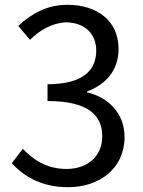

<svg xmlns="http://www.w3.org/2000/svg" viewBox="-20 -767 595 800"><path d="M264 13C394 13 499 -65 499 -196C499 -296 430 -362 343 -382V-386C421 -415 474 -474 474 -563C474 -681 384 -747 261 -747C176 -747 111 -710 56 -659L105 -601C146 -642 198 -672 257 -674C333 -672 381 -627 381 -556C381 -477 329 -416 178 -416V-346C347 -346 406 -287 406 -199C406 -115 344 -63 257 -63C174 -63 118 -102 75 -147L29 -87C77 -35 149 13 264 13Z"/></svg>

Font: Noto Sans CJK TC Regular
Style: Regular
Weight: 400
Designer: Ryoko NISHIZUKA (kana & ideographs); Paul D. Hunt (Latin, Greek & Cyrillic); Wenlong ZHANG (bopomofo); Sandoll Communica
Foundry: Adobe Systems Incorporated
Version: Version 1.001;PS 1.001;hotconv 1.0.78;makeotf.lib2.5.61930